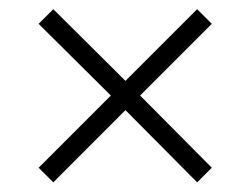

<svg xmlns="http://www.w3.org/2000/svg" viewBox="-20 -579 535 410"><path d="M432.3 -528.1 401 -559.4 247.9 -406.3 93.8 -559.4 62.5 -528.1 216.7 -375 62.5 -220.8 93.8 -189.6 247.9 -343.8 401 -189.6 432.3 -220.8 279.2 -375Z"/></svg>

Font: Manrope Thin
Style: Regular
Weight: 100
Width: 4
Designer: Michael Sharanda
Foundry: Michael Sharanda
Version: Version 2.000;PS 002.000;hotconv 1.0.88;makeotf.lib2.5.64775